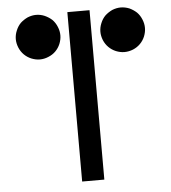

<svg xmlns="http://www.w3.org/2000/svg" viewBox="-54 -529 767 859"><g transform="rotate(-5 330.0 -99.5)"><path d="M280.3 -480.5Q280.3 -325.2 280.3 -57.6Q280.3 210 280.3 280.3Q313.5 280.3 379.9 280.3Q379.9 89.8 379.9 -480.5Q355.5 -480.5 280.3 -480.5ZM210.9 -309.6Q197.3 -295.9 177.7 -288.1Q159.2 -280.3 139.6 -280.3Q121.1 -280.3 101.6 -288.1Q83 -295.9 69.3 -309.6Q55.7 -323.2 47.9 -341.8Q40 -361.3 40 -379.9Q40 -399.4 47.9 -418Q55.7 -437.5 69.3 -451.2Q83 -463.9 101.6 -472.7Q121.1 -480.5 139.6 -480.5Q159.2 -480.5 177.7 -472.7Q197.3 -463.9 210.9 -451.2Q224.6 -437.5 232.4 -418Q240.2 -399.4 240.2 -379.9Q240.2 -361.3 232.4 -341.8Q224.6 -323.2 210.9 -309.6ZM590.8 -309.6Q577.1 -295.9 558.6 -288.1Q539.1 -280.3 519.5 -280.3Q501 -280.3 481.4 -288.1Q462.9 -295.9 449.2 -309.6Q435.5 -323.2 427.7 -341.8Q419.9 -361.3 419.9 -379.9Q419.9 -399.4 427.7 -418Q435.5 -437.5 449.2 -451.2Q462.9 -463.9 481.4 -472.7Q501 -480.5 519.5 -480.5Q539.1 -480.5 558.6 -472.7Q577.1 -463.9 590.8 -451.2Q604.5 -437.5 612.3 -418Q620.1 -399.4 620.1 -379.9Q620.1 -361.3 612.3 -341.8Q604.5 -323.2 590.8 -309.6Z"/></g></svg>

Font: Alibu-Mazigh Belkasim 1
Style: Bold
Weight: 400
Designer: Mazigh Moubarik Belkasim
Version: Version 1.0